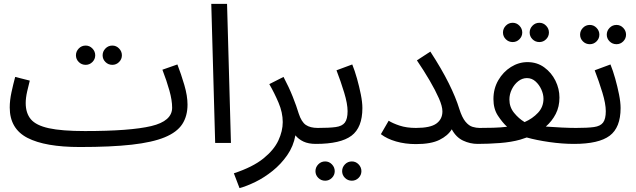

<svg xmlns="http://www.w3.org/2000/svg" viewBox="-20 -734 3267 986"><path d="M390 21Q212 21 121 -26Q30 -73 30 -182Q30 -219 39 -260.5Q48 -302 58 -339L133 -320Q127 -298 119.5 -264.5Q112 -231 112 -205Q112 -153 138.5 -121.5Q165 -90 231 -75.5Q297 -61 416 -61Q649 -61 756.5 -86.5Q864 -112 864 -181Q864 -219 850 -269Q836 -319 814 -376L891 -403Q910 -354 926.5 -298Q943 -242 943 -197Q943 -138 916 -96.5Q889 -55 826 -29Q763 -3 656.5 9Q550 21 390 21ZM557 -401Q536 -401 521.5 -415.5Q507 -430 507 -450Q507 -470 521.5 -485Q536 -500 557 -500Q577 -500 591.5 -485Q606 -470 606 -450Q606 -430 591.5 -415.5Q577 -401 557 -401ZM420 -401Q399 -401 384.5 -415.5Q370 -430 370 -450Q370 -470 384.5 -485Q399 -500 420 -500Q440 -500 454.5 -485Q469 -470 469 -450Q469 -430 454.5 -415.5Q440 -401 420 -401Z M1085 0 1065 -714H1146L1166 0Z M1210 232 1181 156Q1278 124 1332.5 80Q1387 36 1409.5 -12.5Q1432 -61 1432 -107Q1432 -156 1410.5 -206.5Q1389 -257 1363 -302L1436 -339Q1464 -286 1483.5 -237Q1503 -188 1514 -151Q1528 -108 1550.5 -92.5Q1573 -77 1612 -77Q1633 -77 1642.5 -65.5Q1652 -54 1652 -38Q1652 -22 1638 -8.5Q1624 5 1602 5Q1564 5 1538.5 -7Q1513 -19 1497 -39Q1487 17 1455 63Q1423 109 1380 143.5Q1337 178 1292 200Q1247 222 1210 232Z M1602 5 1612 -77Q1671 -77 1704 -81.5Q1737 -86 1751 -104.5Q1765 -123 1765 -163Q1765 -201 1747.5 -258.5Q1730 -316 1708 -373L1789 -403Q1802 -371 1813.5 -330Q1825 -289 1833 -249Q1841 -209 1841 -179Q1841 -79 1785 -37Q1729 5 1602 5ZM1787 194Q1766 194 1751.5 179.5Q1737 165 1737 145Q1737 125 1751.5 110Q1766 95 1787 95Q1807 95 1821.5 110Q1836 125 1836 145Q1836 165 1821.5 179.5Q1807 194 1787 194ZM1650 194Q1629 194 1614.5 179.5Q1600 165 1600 145Q1600 125 1614.5 110Q1629 95 1650 95Q1670 95 1684.5 110Q1699 125 1699 145Q1699 165 1684.5 179.5Q1670 194 1650 194Z M2116 -77Q2190 -77 2221 -99.5Q2252 -122 2252 -162Q2252 -188 2234 -229Q2216 -270 2186.5 -320.5Q2157 -371 2121 -424L2190 -469Q2248 -380 2284.5 -306.5Q2321 -233 2339 -174Q2353 -130 2370.5 -109Q2388 -88 2407 -82.5Q2426 -77 2442 -77Q2463 -77 2473 -65.5Q2483 -54 2483 -38Q2483 -22 2469 -8.5Q2455 5 2433 5Q2394 5 2358 -12Q2322 -29 2300 -70Q2280 -37 2236.5 -15.5Q2193 6 2116 6Q2061 6 2014 -7.5Q1967 -21 1936 -45L1976 -114Q1996 -101 2032 -89Q2068 -77 2116 -77Z M2433 5 2443 -77Q2477 -77 2513.5 -78Q2550 -79 2584 -83Q2560 -105 2537 -140Q2514 -175 2514 -225Q2514 -279 2539 -322Q2564 -365 2604 -390Q2644 -415 2689 -415Q2738 -415 2775 -388Q2812 -361 2832.5 -319.5Q2853 -278 2853 -233Q2853 -186 2834 -149Q2815 -112 2783 -84Q2823 -81 2865 -79Q2907 -77 2938 -77Q2959 -77 2968.5 -65.5Q2978 -54 2978 -38Q2978 -22 2964 -8.5Q2950 5 2928 5Q2867 5 2801 -4.5Q2735 -14 2685 -28Q2669 -22 2652 -17Q2606 -4 2547 0.5Q2488 5 2433 5ZM2596 -223Q2596 -184 2620 -154.5Q2644 -125 2674 -107Q2715 -125 2743 -155Q2771 -185 2771 -227Q2771 -250 2760 -274.5Q2749 -299 2730 -316Q2711 -333 2686 -333Q2662 -333 2641.5 -317Q2621 -301 2608.5 -275.5Q2596 -250 2596 -223ZM2750 -518Q2729 -518 2714.5 -532.5Q2700 -547 2700 -567Q2700 -587 2714.5 -602Q2729 -617 2750 -617Q2770 -617 2784.5 -602Q2799 -587 2799 -567Q2799 -547 2784.5 -532.5Q2770 -518 2750 -518ZM2613 -518Q2592 -518 2577.5 -532.5Q2563 -547 2563 -567Q2563 -587 2577.5 -602Q2592 -617 2613 -617Q2633 -617 2647.5 -602Q2662 -587 2662 -567Q2662 -547 2647.5 -532.5Q2633 -518 2613 -518Z M3146 -507Q3125 -507 3110.5 -521.5Q3096 -536 3096 -556Q3096 -576 3110.5 -591Q3125 -606 3146 -606Q3166 -606 3180.5 -591Q3195 -576 3195 -556Q3195 -536 3180.5 -521.5Q3166 -507 3146 -507ZM3009 -507Q2988 -507 2973.5 -521.5Q2959 -536 2959 -556Q2959 -576 2973.5 -591Q2988 -606 3009 -606Q3029 -606 3043.5 -591Q3058 -576 3058 -556Q3058 -536 3043.5 -521.5Q3029 -507 3009 -507ZM2928 5 2938 -77Q2997 -77 3030 -81.5Q3063 -86 3077 -104.5Q3091 -123 3091 -163Q3091 -201 3073.5 -258.5Q3056 -316 3034 -373L3115 -403Q3128 -371 3139.5 -330Q3151 -289 3159 -249Q3167 -209 3167 -179Q3167 -79 3111 -37Q3055 5 2928 5Z"/></svg>

Font: Go Noto Current
Style: Regular
Weight: 400
Designer: Monotype Design Team
Foundry: Monotype Imaging Inc.
Version: Version 2.007; ttfautohint (v1.8) -l 8 -r 50 -G 200 -x 14 -D